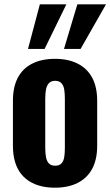

<svg xmlns="http://www.w3.org/2000/svg" viewBox="-20 -861 512 891"><path d="M235 10Q173 10 129 -12.5Q85 -35 62.5 -78Q40 -121 40 -185V-393Q40 -457 62.5 -500Q85 -543 129 -565.5Q173 -588 235 -588Q297 -588 341 -565.5Q385 -543 408 -500Q431 -457 431 -393V-185Q431 -121 408 -78Q385 -35 341 -12.5Q297 10 235 10ZM236 -92Q255 -92 265 -102.5Q275 -113 278 -131.5Q281 -150 281 -174V-403Q281 -428 278 -446Q275 -464 265 -475Q255 -486 236 -486Q217 -486 207 -475Q197 -464 193.5 -446Q190 -428 190 -403V-174Q190 -150 193.5 -131.5Q197 -113 207 -102.5Q217 -92 236 -92ZM277 -634 339 -841H472L354 -634ZM110 -634 165 -841H288L187 -634Z"/></svg>

Font: Oswald SemiBold
Style: Regular
Weight: 600
Designer: Vernon Adams
Foundry: Vernon Adams
Version: Version 4.100; ttfautohint (v1.8.1.43-b0c9)